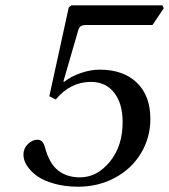

<svg xmlns="http://www.w3.org/2000/svg" viewBox="-20 -688 634 720"><path d="M67.9 -107.9Q67.9 -131.3 84.5 -147.7Q101.1 -164.1 121.1 -164.1Q141.1 -164.1 148.9 -134.8Q164.6 -75.2 197.5 -49.1Q230.5 -22.9 279.8 -22.9Q343.8 -22.9 391.8 -81.5Q439.9 -140.1 439.9 -230Q439.9 -299.8 408.2 -340.3Q376.5 -380.9 320.8 -380.9Q244.1 -380.9 189 -314.9L165 -327.1L237.8 -660.2L248 -668H588.9L594.2 -657.2L551.8 -594.2H304.2Q290 -594.2 283 -589.8Q275.9 -585.4 272 -569.8L217.8 -382.8L220.2 -380.9Q246.6 -401.9 283.4 -414.3Q320.3 -426.8 354 -426.8Q442.4 -426.8 493.2 -377.9Q543.9 -329.1 543.9 -242.2Q543.9 -171.4 508.3 -112.8Q472.7 -54.2 410.4 -21Q348.1 12.2 272.9 12.2Q223.6 12.2 183.1 0.7Q142.6 -10.7 118.2 -28.6Q93.8 -46.4 80.8 -67.1Q67.9 -87.9 67.9 -107.9Z"/></svg>

Font: Linguistics Pro
Style: Italic
Weight: 400
Italic angle: -12°
Designer: Stefan Peev, Context Ltd
Foundry: Stefan Peev, Context Ltd
Version: Version 001.000